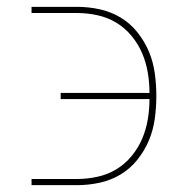

<svg xmlns="http://www.w3.org/2000/svg" viewBox="-20 -540 540 560"><path d="M72 0V-18H206Q235 -18 264.5 -24.5Q294 -31 319 -46Q344 -61 363.5 -84.5Q383 -108 394.5 -135Q406 -162 411 -191.5Q416 -221 416 -251H157V-269H416Q416 -299 411 -328.5Q406 -358 394.5 -385Q383 -412 363.5 -435.5Q344 -459 319 -474Q294 -489 264.5 -495.5Q235 -502 206 -502H72V-520H206Q238 -520 270.5 -513Q303 -506 331.5 -489Q360 -472 381 -445.5Q402 -419 414.5 -389Q427 -359 431.5 -326Q436 -293 436 -260Q436 -227 431.5 -194Q427 -161 414.5 -131Q402 -101 381 -74.5Q360 -48 331.5 -31Q303 -14 270.5 -7Q238 0 206 0Z"/></svg>

Font: Iosevka SS18 Thin
Style: Regular
Weight: 100
Monospace: yes
Designer: Belleve Invis
Foundry: Belleve Invis
Version: Version 25.1.1; ttfautohint (v1.8.4)